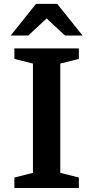

<svg xmlns="http://www.w3.org/2000/svg" viewBox="-20 -948 470 968"><path d="M377.5 -53V0H52.5V-53L146 -76.5V-627.5L52.5 -651V-704H377.5V-651L284 -627.5V-76.5ZM200 -869H230L122.5 -769H34L161.5 -928.5H268.5L396 -769H307.5Z"/></svg>

Font: Newsreader 7pt Medium
Style: Regular
Weight: 500
Designer: Hugues Gentile
Foundry: Production Type
Version: Version 1.003